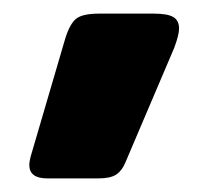

<svg xmlns="http://www.w3.org/2000/svg" viewBox="-20 -143 306 282"><path d="M23 99Q23 95 25 87L76 -87Q83 -109 92.5 -116Q102 -123 126 -123H206Q226 -123 234.5 -118Q243 -113 243 -101Q243 -92 236 -73L164 96Q159 108 150.5 113.5Q142 119 125 119H49Q23 119 23 99Z"/></svg>

Font: Mitr SemiBold
Style: Regular
Weight: 600
Designer: Thanarat Vachiruckul
Foundry: Cadson Demak
Version: Version 1.003